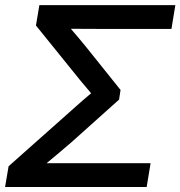

<svg xmlns="http://www.w3.org/2000/svg" viewBox="-32 -748 721 768"><path d="M-11.7 0 2.4 -83 273.9 -324.2Q287.6 -336.4 302.5 -349.4Q317.4 -362.3 332.5 -375Q310.1 -401.4 290.5 -424.8L111.8 -646L125.5 -727.5H669.4L653.8 -632.3H374Q343.3 -632.3 312.7 -632.6Q282.2 -632.8 251.5 -632.8Q268.1 -613.8 283.9 -594.7Q299.8 -575.7 314.5 -557.6L450.2 -388.2L444.3 -349.6L253.4 -178.7Q229 -157.2 203.9 -136.5Q178.7 -115.7 154.3 -95.2H570.3L554.7 0Z"/></svg>

Font: Inter Display Medium
Style: Italic
Weight: 500
Italic angle: -9.39999°
Designer: Rasmus Andersson
Foundry: rsms
Version: Version 4.000;git-a52131595